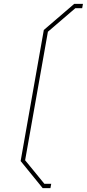

<svg xmlns="http://www.w3.org/2000/svg" viewBox="-20 -779 446 986"><path d="M199 187 86 48 205 -625 361 -759H406L402 -737H367L226 -616L109 44L208 165H243L239 187Z"/></svg>

Font: Tomorrow Thin
Style: Italic
Weight: 250
Italic angle: -10°
Designer: Tony de Marco, Monica Rizzolli
Foundry: Just in Type
Version: Version 2.002